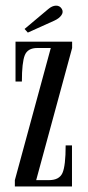

<svg xmlns="http://www.w3.org/2000/svg" viewBox="-20 -674 317 694"><path d="M80.6 -556.2 68.8 -569.3 154.3 -641.1Q168.5 -653.3 182.4 -653.6Q196.3 -653.8 203.6 -641.6Q210 -630.4 201.9 -618.9Q193.8 -607.4 176.8 -599.6ZM33.7 0V-22.9L163.6 -500.5H114.7Q80.1 -500.5 69.6 -474.4Q59.1 -448.2 59.1 -379.4H36.1V-523.4H240.7V-500.5L110.8 -22.9H156.7Q194.3 -22.9 205.8 -48.8Q217.3 -74.7 217.3 -148.4H240.2V0Z"/></svg>

Font: Imbue
Style: Regular
Weight: 400
Designer: Tyler Finck
Foundry: Etcetera Type Company
Version: Version 0.910